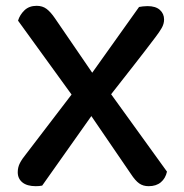

<svg xmlns="http://www.w3.org/2000/svg" viewBox="-20 -633 634 660"><path d="M294 -234 125 5Q120 6 114.5 6.5Q109 7 103 7Q73 7 57 -6Q41 -19 41 -41Q41 -58 48.5 -72.5Q56 -87 70 -104L226 -308L42 -562Q48 -582 64 -597.5Q80 -613 106 -613Q126 -613 140 -602.5Q154 -592 169 -570L297 -383L458 -609Q463 -610 471 -611Q479 -612 487 -612Q515 -612 529.5 -599Q544 -586 544 -566Q544 -551 536 -537Q528 -523 515 -506Q478 -457 440 -408.5Q402 -360 362 -309L554 -43Q549 -20 533 -6.5Q517 7 491 7Q472 7 458.5 -2.5Q445 -12 430 -35Z"/></svg>

Font: Baloo 2 Medium
Style: Regular
Weight: 500
Designer: Sarang Kulkarni and Ek Type
Foundry: Ek Type
Version: Version 1.640;hotconv 1.0.111;makeotfexe 2.5.65597; ttfautoh